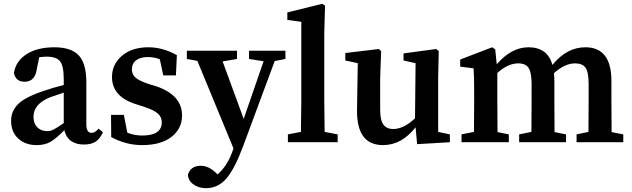

<svg xmlns="http://www.w3.org/2000/svg" viewBox="-20 -743 3301 1003"><path d="M313 -100V-259Q255 -240 242 -235Q155 -200 155 -133Q155 -98 174 -79Q194 -58 226 -58Q244 -58 260.5 -66.5Q277 -75 313 -100ZM495 -71 518 -52Q501 -16 478 -2Q455 12 419 12Q334 12 316 -63Q274 -20 244.5 -2.5Q215 15 171 15Q113 15 75.5 -19Q38 -53 38 -113Q38 -164 76.5 -201Q115 -238 217 -271Q254 -284 313 -299V-329Q313 -398 294 -422.5Q275 -447 225 -447Q208 -447 185 -444L173 -386Q164 -316 109 -316Q61 -316 53 -362Q62 -423 118 -459.5Q174 -496 264 -496Q352 -496 391.5 -453.5Q431 -411 431 -314V-94Q431 -49 458 -49Q475 -49 490 -66Z M757 -304 797 -292Q931 -246 931 -140Q931 -71 876 -28Q821 15 722 15Q638 15 561 -27L560 -143H627L645 -50Q681 -35 723 -35Q825 -35 825 -104Q825 -132 804.5 -150Q784 -168 736 -184L686 -200Q565 -240 565 -341Q565 -407 617 -451.5Q669 -496 755 -496Q830 -496 904 -455L899 -349H833L815 -433Q787 -445 753 -445Q713 -445 691 -428Q669 -411 669 -380Q669 -354 688 -337.5Q707 -321 757 -304Z M1471 -478V-435L1415 -424L1251 18Q1207 137 1163.5 188.5Q1120 240 1056 240Q1017 240 989.5 219.5Q962 199 962 168Q977 123 1029 123Q1070 123 1108 160L1117 168Q1169 122 1196 43L1200 33L1011 -425L956 -435V-478H1218V-435L1143 -422L1253 -122L1357 -423L1281 -435V-478Z M1676 -54 1744 -41V0H1484V-41L1552 -54Q1554 -158 1554 -210V-629L1481 -639V-678L1663 -723L1678 -714L1674 -573V-210Q1674 -158 1676 -54Z M2269 -54 2330 -41V0L2159 10L2151 -78Q2078 15 1981 15Q1844 15 1845 -165L1849 -413L1784 -427V-466L1959 -487L1971 -476L1966 -336V-169Q1966 -115 1983 -92Q2000 -69 2034 -69Q2089 -69 2148 -125L2151 -413L2088 -427V-464L2259 -487L2272 -476L2269 -336Z M3175 -53 3236 -41V0H2992V-41L3054 -54Q3055 -103 3055 -210V-304Q3055 -366 3039 -389Q3023 -412 2984 -412Q2931 -412 2874 -361Q2876 -335 2876 -317V-210Q2876 -103 2877 -53L2937 -41V0H2692V-41L2756 -54Q2757 -103 2757 -210V-303Q2757 -364 2741.5 -388Q2726 -412 2687 -412Q2634 -412 2578 -362V-210Q2578 -103 2579 -53L2638 -41V0H2391V-41L2456 -54Q2457 -103 2457 -210V-265Q2457 -346 2454 -386L2384 -395V-432L2551 -496L2567 -485L2575 -407Q2651 -496 2741 -496Q2840 -496 2866 -404Q2941 -496 3038 -496Q3174 -496 3174 -320V-210Q3174 -103 3175 -53Z"/></svg>

Font: TypoPRO Source Serif Pro
Style: Regular
Weight: 600
Designer: Frank Grießhammer
Foundry: Adobe Systems Incorporated
Version: Version 1.017;PS 1.0;hotconv 1.0.79;makeotf.lib2.5.61930